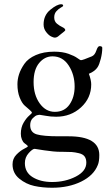

<svg xmlns="http://www.w3.org/2000/svg" viewBox="-20 -676 528 903"><path d="M185 -561Q185 -604 216.5 -630Q248 -656 268 -656Q277 -656 277 -649Q277 -646 266.5 -640.5Q256 -635 245.5 -623.5Q235 -612 235 -594Q235 -575 248 -564.5Q261 -554 274 -548Q287 -542 287 -534Q287 -531 267 -516Q265 -515 259 -509.5Q253 -504 248 -501.5Q243 -499 237 -499Q232 -499 220.5 -504.5Q209 -510 197 -525.5Q185 -541 185 -561ZM39 97Q39 70 57 51.5Q75 33 93 24Q111 15 111 12Q111 10 106 6Q101 2 94.5 -3Q88 -8 83 -20Q78 -32 78 -47Q78 -77 91 -99Q104 -121 117 -132Q130 -143 130 -146Q130 -150 119.5 -159Q109 -168 96 -179.5Q83 -191 72.5 -217.5Q62 -244 62 -280Q62 -303 69.5 -326.5Q77 -350 94.5 -375.5Q112 -401 148.5 -417Q185 -433 235 -433Q274 -433 302 -423Q330 -413 343.5 -403Q357 -393 361 -393Q369 -393 412 -411Q426 -417 433 -438Q440 -459 448 -459Q461 -459 461 -451Q461 -427 454 -399.5Q447 -372 439 -360Q427 -341 398 -329Q409 -299 409 -279Q409 -215 361 -171Q313 -127 244 -127Q218 -127 194.5 -131.5Q171 -136 167 -136Q162 -136 154 -134Q146 -132 134 -120Q122 -108 122 -87Q122 -53 153 -44Q184 -35 256 -35H302Q447 -35 447 53Q447 84 440 100Q421 149 362 178Q303 207 225 207Q180 207 141 198.5Q102 190 70.5 164Q39 138 39 97ZM97 91Q97 135 134 157.5Q171 180 225 180Q287 180 336.5 154.5Q386 129 386 89Q386 71 378 60Q370 49 351 44.5Q332 40 317.5 39Q303 38 275 38H266Q234 38 188 31L143 24Q133 24 115 44Q97 64 97 91ZM138 -290Q138 -230 166.5 -190Q195 -150 238 -150Q283 -150 307 -184.5Q331 -219 331 -269Q331 -325 303 -368Q275 -411 227 -411Q190 -411 164 -379.5Q138 -348 138 -290Z"/></svg>

Font: OFL Sorts Mill Goudy TT
Style: Regular
Weight: 500
Version: Version 003.000